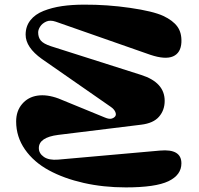

<svg xmlns="http://www.w3.org/2000/svg" viewBox="-20 -794 859 830"><path d="M231.9 -104 671.9 -143.1Q764.2 -151.4 764.2 -87.9Q764.2 -37.6 708.3 -10.7Q652.3 16.1 523.9 16.1Q427.2 16.1 341.8 -3.2Q256.3 -22.5 191.2 -57.9Q126 -93.3 87.9 -147.9Q49.8 -202.6 49.8 -269Q49.8 -314 75.4 -344.2Q101.1 -374.5 141.8 -380.6Q182.6 -386.7 232.9 -368.2L433.1 -286.1Q451.2 -278.3 462.2 -281.2Q473.1 -284.2 478.3 -291.5Q483.4 -298.8 478.3 -310.5Q473.1 -322.3 459 -332L161.1 -539.1Q90.8 -589.4 90.8 -644Q90.8 -680.2 111.3 -706.3Q131.8 -732.4 168.2 -746.8Q204.6 -761.2 248 -767.6Q291.5 -773.9 344.2 -773.9Q442.9 -774.4 542.2 -760Q641.6 -745.6 686 -725.1Q727.5 -705.6 746.8 -679Q766.1 -652.3 764.2 -610.8Q761.7 -564.9 728 -550.3Q694.3 -535.6 629.9 -557.1L221.2 -700.2Q196.8 -708.5 179.7 -700.7Q162.6 -692.9 153.8 -679.4Q145 -666 145 -653.8Q145 -632.8 156.2 -618.9Q167.5 -605 200.2 -594.2L589.8 -470.2Q691.9 -438 691.9 -357.9Q691.9 -317.9 667.5 -289.6Q643.1 -261.2 589.8 -254.9L231.9 -210.9Q147.9 -200.2 147.9 -153.8Q147.9 -130.9 169.7 -115.7Q191.4 -100.6 231.9 -104Z"/></svg>

Font: Pilowlava
Style: Regular
Weight: 400
Designer: Anton Moglia, Jérémy Landes, Maksym Kobuzan (Cyrillic), Velvetyne Type Foundry
Foundry: Anton Moglia, Jérémy Landes, Velvetyne Type Foundry
Version: Version 1.001;hotconv 1.0.109;makeotfexe 2.5.65596